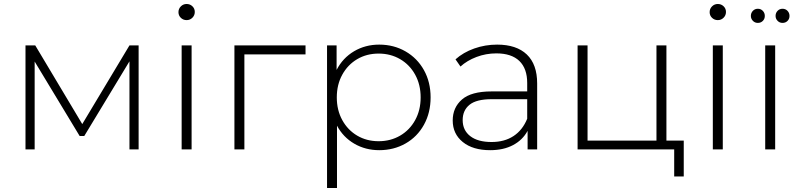

<svg xmlns="http://www.w3.org/2000/svg" viewBox="-20 -750 4017 964"><path d="M676 -522V0H630V-442L403 -67H380L154 -441V0H108V-522H157L393 -127L630 -522Z M892 -522H942V0H892ZM876 -689Q876 -706 888 -718Q900 -730 917 -730Q934 -730 946 -718.5Q958 -707 958 -690Q958 -673 946 -661Q934 -649 917 -649Q900 -649 888 -660.5Q876 -672 876 -689Z M1514 -477H1207V0H1157V-522H1514Z M2142 -261Q2142 -184 2108.5 -123.5Q2075 -63 2016 -29.5Q1957 4 1884 4Q1815 4 1759 -28.5Q1703 -61 1672 -119V194H1622V-522H1670V-399Q1701 -459 1757.5 -492.5Q1814 -526 1884 -526Q1957 -526 2016 -492Q2075 -458 2108.5 -398Q2142 -338 2142 -261ZM2092 -261Q2092 -325 2064.5 -375Q2037 -425 1989 -453Q1941 -481 1881 -481Q1821 -481 1773.5 -453Q1726 -425 1698.5 -375Q1671 -325 1671 -261Q1671 -197 1698.5 -147Q1726 -97 1773.5 -69Q1821 -41 1881 -41Q1941 -41 1989 -69Q2037 -97 2064.5 -147Q2092 -197 2092 -261Z M2677 -331V0H2629V-93Q2604 -47 2556 -21.5Q2508 4 2441 4Q2354 4 2303.5 -37Q2253 -78 2253 -145Q2253 -210 2299.5 -250.5Q2346 -291 2448 -291H2627V-333Q2627 -406 2587.5 -444Q2548 -482 2472 -482Q2420 -482 2372.5 -464Q2325 -446 2292 -416L2267 -452Q2306 -487 2361 -506.5Q2416 -526 2476 -526Q2573 -526 2625 -476.5Q2677 -427 2677 -331ZM2627 -154V-252H2449Q2372 -252 2337.5 -224Q2303 -196 2303 -147Q2303 -96 2341 -66.5Q2379 -37 2448 -37Q2513 -37 2558.5 -67Q2604 -97 2627 -154Z M3413 -44V136H3365V0H2880V-522H2930V-44H3276V-522H3326V-44Z M3559 -522H3609V0H3559ZM3543 -689Q3543 -706 3555 -718Q3567 -730 3584 -730Q3601 -730 3613 -718.5Q3625 -707 3625 -690Q3625 -673 3613 -661Q3601 -649 3584 -649Q3567 -649 3555 -660.5Q3543 -672 3543 -689Z M3822 -522H3872V0H3822ZM3750 -670Q3750 -685 3760 -695.5Q3770 -706 3785 -706Q3800 -706 3810 -695.5Q3820 -685 3820 -670Q3820 -655 3810 -645Q3800 -635 3785 -635Q3770 -635 3760 -645.5Q3750 -656 3750 -670ZM3874 -670Q3874 -685 3884 -695.5Q3894 -706 3909 -706Q3924 -706 3934 -695.5Q3944 -685 3944 -670Q3944 -655 3934 -645Q3924 -635 3909 -635Q3894 -635 3884 -645.5Q3874 -656 3874 -670Z"/></svg>

Font: Montserrat Atlas Light
Style: Regular
Weight: 300
Designer: Julieta Ulanovsky
Foundry: Julieta Ulanovsky
Version: Version 7.200